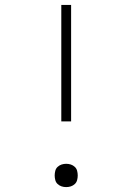

<svg xmlns="http://www.w3.org/2000/svg" viewBox="-20 -755 540 783"><path d="M270 -260H230V-735H270ZM250 8Q240 8 231 5Q222 2 215 -4.5Q208 -11 205.5 -20.5Q203 -30 203 -39Q203 -49 205.5 -58.5Q208 -68 215 -74.5Q222 -81 231 -84Q240 -87 250 -87Q260 -87 269 -84Q278 -81 285 -74.5Q292 -68 294.5 -58.5Q297 -49 297 -39Q297 -30 294.5 -20.5Q292 -11 285 -4.5Q278 2 269 5Q260 8 250 8Z"/></svg>

Font: Iosevka Extralight
Style: Regular
Weight: 200
Monospace: yes
Designer: Belleve Invis
Foundry: Belleve Invis
Version: Version 32.0.1; ttfautohint (v1.8.4)